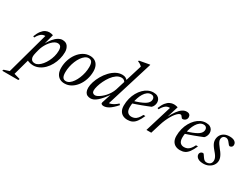

<svg xmlns="http://www.w3.org/2000/svg" viewBox="-164 -1398 3049 2340"><g transform="rotate(30 1360.5 -228.0)"><path d="M155 -142.5Q149 -119.5 147.5 -106.2Q146 -93 146 -86Q146 -59.5 160 -40.8Q174 -22 208.5 -22Q231 -22 255.5 -37.8Q280 -53.5 303 -81.2Q326 -109 344.2 -144.5Q362.5 -180 373.5 -220.2Q384.5 -260.5 384.5 -301.5Q384.5 -339 371.5 -357.2Q358.5 -375.5 329 -375.5Q310 -375.5 289.8 -364.2Q269.5 -353 250.5 -334Q231.5 -315 214.5 -290.2Q197.5 -265.5 185.2 -238.5Q173 -211.5 166 -185ZM89 -37.5 127 -37 58.5 211.5 143.5 235.5 136.5 254H-90L-83 235.5L-8.5 211.5L153 -375Q152.5 -375.5 151.8 -375.8Q151 -376 149.5 -376Q132 -376 114.8 -368.8Q97.5 -361.5 80 -343.2Q62.5 -325 44.5 -291.5L27 -299Q48 -353 72 -383.5Q96 -414 122 -426.8Q148 -439.5 174.5 -439.5Q188 -439.5 201.8 -436.8Q215.5 -434 228.5 -430L181 -253L177 -267.5Q208.5 -328 240 -365.8Q271.5 -403.5 302 -421.2Q332.5 -439 359 -439Q412.5 -439 436 -404.5Q459.5 -370 459.5 -325Q459.5 -275 446.5 -226.5Q433.5 -178 410 -135.2Q386.5 -92.5 354.5 -60Q322.5 -27.5 283.5 -8.8Q244.5 10 201.5 10Q170.5 10 137.8 -1.2Q105 -12.5 89 -37.5Z M748.5 -439Q788.5 -439 817.2 -421.8Q846 -404.5 861.5 -372Q877 -339.5 877 -293Q877 -234.5 859.2 -180Q841.5 -125.5 809.5 -82.8Q777.5 -40 735 -15Q692.5 10 642.5 10Q603 10 574 -7.2Q545 -24.5 529.2 -57.2Q513.5 -90 513.5 -136Q513.5 -195 531.5 -249.2Q549.5 -303.5 581.5 -346.2Q613.5 -389 656 -414Q698.5 -439 748.5 -439ZM643.5 -23Q669 -23 693 -40.2Q717 -57.5 737.5 -87.2Q758 -117 773.5 -154.5Q789 -192 797.8 -233.2Q806.5 -274.5 806.5 -314Q806.5 -361.5 792.2 -384Q778 -406.5 747.5 -406.5Q721.5 -406.5 697.5 -389Q673.5 -371.5 653 -342Q632.5 -312.5 617 -274.8Q601.5 -237 593 -195.8Q584.5 -154.5 584.5 -115Q584.5 -68.5 598.5 -45.8Q612.5 -23 643.5 -23Z M1267.5 -367Q1263 -380 1249.2 -390.2Q1235.5 -400.5 1214 -400.5Q1177 -400.5 1144 -377.5Q1111 -354.5 1084 -317.8Q1057 -281 1037 -239.5Q1017 -198 1006 -159.8Q995 -121.5 995 -96Q995 -74 1007 -62.8Q1019 -51.5 1038 -51.5Q1052 -51.5 1072.2 -61.5Q1092.5 -71.5 1115 -89Q1137.5 -106.5 1159 -130.2Q1180.5 -154 1198.2 -182.8Q1216 -211.5 1226.5 -242.5L1347.5 -634.5Q1338.5 -643 1329.8 -649.8Q1321 -656.5 1310.8 -662.5Q1300.5 -668.5 1286 -673.5L1290 -685.5L1426 -710.5H1437L1228 -36L1219.5 -54.5Q1236 -52 1257.2 -58.5Q1278.5 -65 1302 -79.8Q1325.5 -94.5 1348.5 -115.5L1362 -100Q1307.5 -38.5 1268 -14.2Q1228.5 10 1194.5 10Q1173 10 1163.2 0.8Q1153.5 -8.5 1159 -23.5L1211 -185H1223.5Q1185.5 -128 1154.5 -90.5Q1123.5 -53 1098 -31.5Q1072.5 -10 1050.8 -0.8Q1029 8.5 1009.5 8.5Q982.5 8.5 962.5 -1.5Q942.5 -11.5 931.5 -33.8Q920.5 -56 920.5 -91Q920.5 -129.5 935.5 -175.8Q950.5 -222 976.8 -268Q1003 -314 1038.8 -352.2Q1074.5 -390.5 1116.5 -413.5Q1158.5 -436.5 1204 -436.5Q1233 -436.5 1252 -426Q1271 -415.5 1286.5 -394Z M1626.5 -406Q1597 -406 1573.2 -388.2Q1549.5 -370.5 1531.5 -341.2Q1513.5 -312 1501.8 -276.8Q1490 -241.5 1483.8 -206Q1477.5 -170.5 1477.5 -141.5Q1477.5 -90 1498 -68.5Q1518.5 -47 1551.5 -47Q1574.5 -47 1594.5 -55Q1614.5 -63 1633 -83.2Q1651.5 -103.5 1669.5 -140H1697Q1672 -82.5 1647.5 -49.8Q1623 -17 1594.5 -3.5Q1566 10 1528.5 10Q1490.5 10 1462.8 -4.8Q1435 -19.5 1419.8 -48.5Q1404.5 -77.5 1404.5 -120Q1404.5 -172.5 1417 -220.5Q1429.5 -268.5 1451.8 -308Q1474 -347.5 1503.5 -377Q1533 -406.5 1568 -422.8Q1603 -439 1640 -439Q1675 -439 1697 -427Q1719 -415 1729.2 -395.2Q1739.5 -375.5 1739.5 -352.5Q1739.5 -331 1730.2 -309.8Q1721 -288.5 1706.5 -276Q1678 -264.5 1649 -253Q1620 -241.5 1590.2 -230.5Q1560.5 -219.5 1530.8 -209.2Q1501 -199 1471 -189L1472.5 -224.5Q1521 -238 1555.8 -251.8Q1590.5 -265.5 1613.5 -278.5Q1636.5 -291.5 1649.5 -305Q1662.5 -318.5 1668 -332Q1673.5 -345.5 1673.5 -359.5Q1673.5 -373.5 1668 -383.8Q1662.5 -394 1652.2 -400Q1642 -406 1626.5 -406Z M1907 -375Q1905 -375.5 1903.2 -375.8Q1901.5 -376 1899.5 -376Q1881.5 -376 1864.5 -368.8Q1847.5 -361.5 1830.2 -343.2Q1813 -325 1794 -291.5L1776.5 -299Q1797.5 -353 1822 -383.2Q1846.5 -413.5 1873.8 -426Q1901 -438.5 1928 -438.5Q1938 -438.5 1947.2 -437.2Q1956.5 -436 1965.8 -434Q1975 -432 1984 -429L1931.5 -259.5H1929Q1961 -322 1990.2 -361.5Q2019.5 -401 2048.5 -420Q2077.5 -439 2107.5 -439Q2136 -439 2149.2 -425.2Q2162.5 -411.5 2162.5 -390Q2162.5 -374 2154.5 -361.2Q2146.5 -348.5 2133.2 -341.5Q2120 -334.5 2104.5 -334.5Q2100 -334.5 2095.5 -338.2Q2091 -342 2084.5 -352Q2078.5 -362 2072.5 -367Q2066.5 -372 2058.5 -372Q2046 -372 2030.2 -360.2Q2014.5 -348.5 1997.2 -327.2Q1980 -306 1963 -276.5Q1946 -247 1930.2 -211.5Q1914.5 -176 1902.5 -136.5L1860.5 0H1792.5Z M2366.5 -406Q2337 -406 2313.2 -388.2Q2289.5 -370.5 2271.5 -341.2Q2253.5 -312 2241.8 -276.8Q2230 -241.5 2223.8 -206Q2217.5 -170.5 2217.5 -141.5Q2217.5 -90 2238 -68.5Q2258.5 -47 2291.5 -47Q2314.5 -47 2334.5 -55Q2354.5 -63 2373 -83.2Q2391.5 -103.5 2409.5 -140H2437Q2412 -82.5 2387.5 -49.8Q2363 -17 2334.5 -3.5Q2306 10 2268.5 10Q2230.5 10 2202.8 -4.8Q2175 -19.5 2159.8 -48.5Q2144.5 -77.5 2144.5 -120Q2144.5 -172.5 2157 -220.5Q2169.5 -268.5 2191.8 -308Q2214 -347.5 2243.5 -377Q2273 -406.5 2308 -422.8Q2343 -439 2380 -439Q2415 -439 2437 -427Q2459 -415 2469.2 -395.2Q2479.5 -375.5 2479.5 -352.5Q2479.5 -331 2470.2 -309.8Q2461 -288.5 2446.5 -276Q2418 -264.5 2389 -253Q2360 -241.5 2330.2 -230.5Q2300.5 -219.5 2270.8 -209.2Q2241 -199 2211 -189L2212.5 -224.5Q2261 -238 2295.8 -251.8Q2330.5 -265.5 2353.5 -278.5Q2376.5 -291.5 2389.5 -305Q2402.5 -318.5 2408 -332Q2413.5 -345.5 2413.5 -359.5Q2413.5 -373.5 2408 -383.8Q2402.5 -394 2392.2 -400Q2382 -406 2366.5 -406Z M2533 -101.5Q2539.5 -100 2546 -91.5Q2552.5 -83 2566.5 -61.5Q2581 -39.5 2594.5 -31Q2608 -22.5 2622 -22.5Q2642.5 -22.5 2658.5 -30Q2674.5 -37.5 2683.5 -52Q2692.5 -66.5 2692.5 -87Q2692.5 -101.5 2687.8 -116.8Q2683 -132 2670.8 -150.8Q2658.5 -169.5 2635.5 -195.5Q2613 -222 2600 -242.5Q2587 -263 2581.8 -280.8Q2576.5 -298.5 2576.5 -315Q2576.5 -349.5 2592.2 -377.8Q2608 -406 2638.8 -422.5Q2669.5 -439 2714 -439Q2747.5 -439 2768.2 -430.2Q2789 -421.5 2799 -407.2Q2809 -393 2809 -375Q2809 -363.5 2804 -354.2Q2799 -345 2789.5 -339.8Q2780 -334.5 2767.5 -334.5Q2763 -335.5 2756 -341.8Q2749 -348 2736 -366.5Q2723 -385.5 2708.8 -394.8Q2694.5 -404 2681.5 -404Q2656 -404 2641.5 -389.5Q2627 -375 2627 -348.5Q2627 -337 2632.5 -323Q2638 -309 2650.8 -290Q2663.5 -271 2685 -244Q2707 -218 2720 -195.8Q2733 -173.5 2739 -154.5Q2745 -135.5 2745 -118.5Q2745 -82 2725.2 -53Q2705.5 -24 2671.8 -7Q2638 10 2595 10Q2558.5 10 2535 0Q2511.5 -10 2500 -26Q2488.5 -42 2488.5 -59.5Q2488.5 -71 2494 -80.8Q2499.5 -90.5 2509.8 -96Q2520 -101.5 2533 -101.5Z"/></g></svg>

Font: Newsreader 20pt
Style: Italic
Weight: 400
Italic angle: -17°
Version: Version 1.003